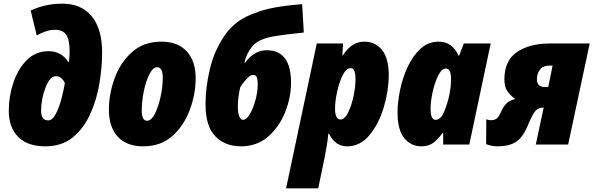

<svg xmlns="http://www.w3.org/2000/svg" viewBox="-20 -791 3248 1051"><path d="M539 -503Q539 -633 482 -702Q425 -771 321 -771Q227 -771 148 -733L181 -597Q236 -628 280 -628Q323 -628 342 -601.5Q361 -575 361 -510Q361 -479 357 -451H354Q340 -477 311 -494Q282 -511 247 -511Q175 -511 126.5 -462Q78 -413 53 -338Q28 -263 28 -185Q28 -94 79 -42Q130 10 228 10Q319 10 379 -39.5Q439 -89 474.5 -168Q510 -247 524.5 -336Q539 -425 539 -503ZM205 -185Q205 -248 229 -311Q253 -374 286 -374Q305 -374 317.5 -361.5Q330 -349 335 -336Q329 -299 316.5 -251Q304 -203 285.5 -167.5Q267 -132 244 -132Q205 -132 205 -185Z M1051 -363Q1051 -457 1002 -510Q953 -563 864 -563Q765 -563 701 -504.5Q637 -446 606.5 -360Q576 -274 576 -190Q576 -96 624.5 -43Q673 10 764 10Q861 10 924.5 -47.5Q988 -105 1019.5 -191Q1051 -277 1051 -363ZM756 -187Q756 -235 767 -290Q778 -345 797.5 -384Q817 -423 840 -423Q871 -423 871 -366Q871 -319 859.5 -264Q848 -209 828.5 -169.5Q809 -130 785 -130Q756 -130 756 -187Z M1573 -338Q1573 -516 1440 -516Q1372 -516 1322 -448H1318Q1330 -501 1361.5 -538Q1393 -575 1467 -590Q1507 -597 1553.5 -603Q1600 -609 1643 -613L1634 -768Q1464 -756 1377 -720Q1272 -685 1213 -601.5Q1154 -518 1129.5 -415.5Q1105 -313 1105 -221Q1105 -99 1159 -44.5Q1213 10 1298 10Q1387 10 1448 -43.5Q1509 -97 1541 -177.5Q1573 -258 1573 -338ZM1282 -211Q1282 -256 1295 -314Q1307 -334 1328.5 -357.5Q1350 -381 1366 -381Q1382 -381 1386.5 -366.5Q1391 -352 1391 -331Q1391 -291 1379 -245.5Q1367 -200 1348.5 -167.5Q1330 -135 1309 -135Q1299 -135 1290.5 -152Q1282 -169 1282 -211Z M1814 -197Q1814 -235 1825 -287Q1836 -339 1855.5 -378.5Q1875 -418 1900 -418Q1926 -418 1926 -358Q1926 -315 1915 -263.5Q1904 -212 1885.5 -174.5Q1867 -137 1844 -137Q1814 -137 1814 -197ZM1722 240 1756 76Q1764 37 1769 5.5Q1774 -26 1777 -59H1781Q1815 10 1880 10Q1952 10 2003 -52Q2054 -114 2081 -204.5Q2108 -295 2108 -381Q2108 -470 2072 -516.5Q2036 -563 1973 -563Q1905 -563 1857 -488H1854L1858 -553H1714L1546 240Z M2337 -196Q2337 -237 2348.5 -288.5Q2360 -340 2379 -378Q2398 -416 2421 -416Q2449 -416 2449 -356Q2449 -342 2447.5 -323.5Q2446 -305 2440 -273Q2430 -225 2411.5 -180Q2393 -135 2364 -135Q2337 -135 2337 -196ZM2402 -63H2406V0H2549L2666 -553H2519L2493 -486H2490Q2456 -563 2382 -563Q2323 -563 2280.5 -523Q2238 -483 2210 -421.5Q2182 -360 2169 -293.5Q2156 -227 2156 -176Q2156 -80 2193 -35Q2230 10 2286 10Q2327 10 2353.5 -10.5Q2380 -31 2402 -63Z M2919 -359Q2919 -387 2935.5 -409.5Q2952 -432 2990 -432H3005L2981 -315H2960Q2919 -315 2919 -359ZM2867 -99Q2894 -165 2910.5 -183.5Q2927 -202 2951 -202H2956L2913 0H3090L3208 -553H2988Q2880 -553 2810.5 -506.5Q2741 -460 2741 -356Q2741 -313 2760 -288Q2779 -263 2801 -249Q2767 -241 2750 -222.5Q2733 -204 2721 -175Q2709 -149 2697 -141Q2685 -133 2667 -133Q2656 -133 2642 -138L2641 -2Q2671 10 2706 10Q2765 10 2802.5 -13Q2840 -36 2867 -99Z"/></svg>

Font: Noto Sans Display SemiCondensed Black
Style: Italic
Weight: 900
Width: 4
Designer: Monotype Design team
Foundry: Monotype Imaging Inc.
Version: 1.000